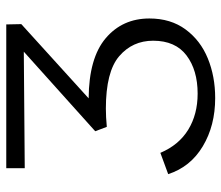

<svg xmlns="http://www.w3.org/2000/svg" viewBox="-67 -631 707 613"><g transform="rotate(-90 286.5 -324.5)"><path d="M37 -141 105 -166Q130 -107 179 -77Q228 -47 294 -47Q369 -47 416 -82.5Q463 -118 463 -189Q463 -255 413.5 -297.5Q364 -340 246 -340Q220 -340 188 -337L174 -374L428 -602L56 -599V-658H515L516 -610L279 -395Q408 -394 471 -340.5Q534 -287 534 -201Q534 -133 499 -85.5Q464 -38 406.5 -14.5Q349 9 280 9Q192 9 126 -30.5Q60 -70 37 -141Z"/></g></svg>

Font: LXGW Bright TC
Style: Regular
Weight: 400
Designer: Christian Thalmann (Catharsis Fonts)
Foundry: LXGW / Christian Thalmann (Catharsis Fonts) / Fontworks Inc.
Version: Version 5.501